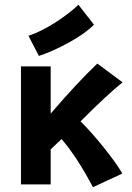

<svg xmlns="http://www.w3.org/2000/svg" viewBox="-20 -778 558 810"><path d="M100.1 -627Q151.4 -644 209.5 -680.7Q267.6 -717.3 311 -757.8L376.5 -673.8Q338.4 -635.7 270.3 -598.4Q202.1 -561 144 -542ZM319.8 -266.1Q364.3 -222.2 417 -156.7Q469.7 -91.3 496.1 -45.9L372.1 11.7Q306.2 -113.8 239.7 -191.4L193.8 -147.9V0H68.4V-498H193.8V-298.8Q306.2 -429.7 390.6 -509.8L497.1 -430.7Q434.6 -380.9 319.8 -266.1Z"/></svg>

Font: Fantasque Sans Mono
Style: Bold
Weight: 700
Monospace: yes
Designer: Jany Belluz
Version: Version 1.8.0 ; ttfautohint (v1.8.2)